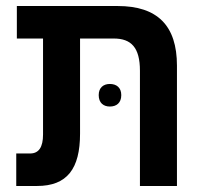

<svg xmlns="http://www.w3.org/2000/svg" viewBox="-20 -618 678 638"><path d="M246 -174V-490H358C416 -490 445 -460 445 -383V0H568V-400C568 -533 503 -598 371 -598H36V-490H123V-171C123 -129 109 -108 80 -108H34V0H103C203 0 246 -57 246 -174ZM308 -302C308 -276 324 -264 345 -264C367 -264 383 -276 383 -302C383 -327 367 -339 345 -339C324 -339 308 -327 308 -302Z"/></svg>

Font: Noto Sans Hebrew SemiCondensed Semi
Style: Regular
Weight: 600
Width: 4
Designer: Monotype Design Team
Foundry: Monotype Imaging Inc.
Version: Version 1.902